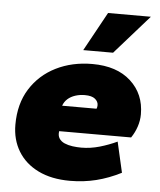

<svg xmlns="http://www.w3.org/2000/svg" viewBox="-51 -741 663 795"><g transform="rotate(5 280.0 -343.0)"><path d="M269 10Q192 10 137 -17Q82 -44 53 -92Q24 -140 24 -202Q24 -289 63 -351Q102 -413 169 -446.5Q236 -480 320 -480Q422 -480 480 -427Q538 -374 538 -290Q538 -264 529.5 -238.5Q521 -213 506 -191H207Q204 -173 211.5 -161Q219 -149 234 -142.5Q249 -136 267.5 -133.5Q286 -131 304 -131Q342 -131 380 -142Q418 -153 452 -169L481 -42Q430 -16 378 -3Q326 10 269 10ZM210 -297H353Q356 -303 356 -312Q356 -327 342.5 -338Q329 -349 300 -349Q279 -349 260.5 -343Q242 -337 229 -325.5Q216 -314 210 -297ZM277 -534 366 -696H544L401 -534Z"/></g></svg>

Font: Gantari Black
Style: Italic
Weight: 900
Italic angle: -10°
Version: Version 1.000